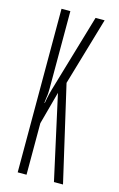

<svg xmlns="http://www.w3.org/2000/svg" viewBox="-115 -789 521 839"><g transform="rotate(15 145.0 -370.0)"><path d="M55 -740H95V-390Q95 -382 94.5 -371Q94 -360 92 -349Q91 -337 89 -324H91Q93 -335 95 -346Q97 -355 99.5 -366Q102 -377 105 -387L209 -740H250L160 -433L260 0H219L135 -381L95 -233V0H55Z"/></g></svg>

Font: Exetegue Light
Style: Regular
Weight: 300
Designer: Fábio Duarte Martins
Foundry: Fábio Duarte Martins
Version: Version 0.001